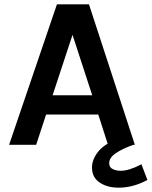

<svg xmlns="http://www.w3.org/2000/svg" viewBox="-20 -669 701 887"><path d="M22 0 243 -649H391L603 0H479L434 -140H193L147 0ZM223 -229H406L315 -508ZM661 162.5Q594.5 198 528.5 198Q475 198 440 174Q405 150 405 105.5Q405 69.5 430.8 35.2Q456.5 1 506.5 -19.5L596.5 0Q545 18 514.8 38.8Q484.5 59.5 484.5 85Q484.5 104.5 501 112.2Q517.5 120 537.5 120Q576 120 633.5 90Z"/></svg>

Font: Karla
Style: Bold
Weight: 700
Designer: Jonathan Pinhorn
Version: Version 2.004; ttfautohint (v1.8.4.7-5d5b);gftools[0.9.33]